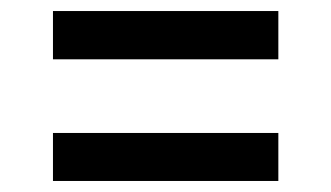

<svg xmlns="http://www.w3.org/2000/svg" viewBox="-20 -421 600 348"><path d="M76 -313.5V-401H484.5V-313.5ZM76 -93V-180H484.5V-93Z"/></svg>

Font: HK Grotesk SemiBold
Style: Regular
Weight: 600
Designer: Alfredo Marco Pradil
Foundry: Hanken Design Co.
Version: Version 3.001;FEAKit 1.0